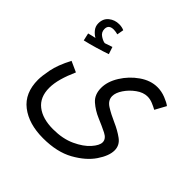

<svg xmlns="http://www.w3.org/2000/svg" viewBox="-191 -668 1056 1056"><g transform="rotate(45 336.5 -140.0)"><path d="M224 -353 210 -395Q192 -388 166 -380Q154 -380 131.5 -394Q109 -408 109 -434Q109 -468 148 -468Q156 -468 164 -466.5Q172 -465 180 -463L187 -502Q170 -510 148 -510Q114 -510 88.5 -489.5Q63 -469 63 -432Q63 -409 77 -391.5Q91 -374 109 -364Q99 -362 88.5 -359.5Q78 -357 63 -353L73 -309Q108 -317 150.5 -329.5Q193 -342 224 -353ZM295 230Q403 230 475.5 189.5Q548 149 584.5 95Q621 41 621 -1Q621 -41 587.5 -65.5Q554 -90 510.5 -109Q467 -128 433.5 -149Q400 -170 400 -203Q400 -229 421 -260.5Q442 -292 474.5 -315.5Q507 -339 540 -339Q560 -339 580.5 -330.5Q601 -322 617 -313L652 -377Q637 -389 605.5 -401.5Q574 -414 542 -414Q489 -414 439 -379Q389 -344 357 -292.5Q325 -241 325 -192Q325 -140 358 -111Q391 -82 434 -64Q477 -46 510 -29.5Q543 -13 543 14Q543 38 513.5 71.5Q484 105 429 130.5Q374 156 299 156Q217 156 170 119Q123 82 123 10Q123 -25 134.5 -66Q146 -107 167 -154L105 -182Q68 -111 58 -59Q48 -7 48 22Q48 125 116 177.5Q184 230 295 230Z"/></g></svg>

Font: Noto Sans Arabic Condensed
Style: Regular
Weight: 400
Width: 3
Designer: Nadine Chahine
Foundry: Monotype Imaging Inc.
Version: 1.001